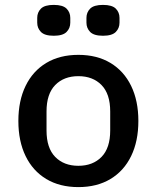

<svg xmlns="http://www.w3.org/2000/svg" viewBox="-20 -752 640 784"><path d="M300 12Q224 12 169 -21Q114 -54 84.5 -114.8Q55 -175.5 55 -258Q55 -340.5 84.5 -401.2Q114 -462 169 -495Q224 -528 300 -528Q376 -528 431 -495Q486 -462 515.5 -401.2Q545 -340.5 545 -258Q545 -175.5 515.5 -114.8Q486 -54 431 -21Q376 12 300 12ZM300 -75Q359 -75 394.5 -111.2Q430 -147.5 430 -219V-297Q430 -368.5 394.5 -404.8Q359 -441 300 -441Q241 -441 205.5 -404.8Q170 -368.5 170 -297V-219Q170 -147.5 205.5 -111.2Q241 -75 300 -75ZM199.5 -606Q162.5 -606 147.2 -621.5Q132 -637 132 -659.5V-679Q132 -701.5 147.2 -716.8Q162.5 -732 199.5 -732Q236.5 -732 251.8 -716.8Q267 -701.5 267 -679V-659.5Q267 -637 251.8 -621.5Q236.5 -606 199.5 -606ZM400.5 -606Q363.5 -606 348.2 -621.5Q333 -637 333 -659.5V-679Q333 -701.5 348.2 -716.8Q363.5 -732 400.5 -732Q437.5 -732 452.8 -716.8Q468 -701.5 468 -679V-659.5Q468 -637 452.8 -621.5Q437.5 -606 400.5 -606Z"/></svg>

Font: Lilex Medium
Style: Regular
Weight: 500
Designer: Mike Abbink, Paul van der Laan, Pieter van Rosmalen, Mikhael Khrustik
Foundry: Mikhael Khrustik
Version: Version 1.100